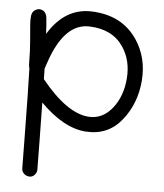

<svg xmlns="http://www.w3.org/2000/svg" viewBox="-52 -542 688 805"><g transform="rotate(5 292.5 -139.5)"><path d="M62 -235.4Q58.1 -246.1 58.6 -276.4Q58.6 -306.6 55.2 -348.6Q51.3 -390.6 49.3 -420.4Q47.4 -450.2 51.3 -463.4Q54.7 -475.6 67.4 -482.4Q79.1 -488.8 91.3 -484.9Q111.3 -478.5 114.3 -453.1Q117.2 -427.7 119.1 -385.7Q189 -500.5 302.7 -496.1Q429.7 -491.2 493.2 -397.5Q543.5 -323.2 536.1 -225.6Q528.3 -127.9 471.7 -57.6Q415 13.7 321.3 7.8Q227.5 2 128.4 -97.7Q129.4 -37.1 130.9 64.9L132.3 184.1Q132.3 197.3 123 207Q113.8 216.8 101.1 216.3Q88.4 215.8 78.6 207Q69.3 198.2 68.8 185.1L67.4 65.4Q64.9 -148.4 62 -235.4ZM126.5 -195.8Q234.9 -61.5 327.1 -55.2Q385.7 -51.8 426.3 -102.5Q466.8 -153.3 472.7 -229.5Q478.5 -305.7 440.4 -361.8Q395 -429.2 298.3 -432.6Q192.4 -436.5 135.7 -270Q128.9 -249.5 125.5 -240.2Q126 -218.8 126.5 -195.8Z"/></g></svg>

Font: Chilanka
Style: Regular
Weight: 400
Designer: Santhosh Thottingal <santhosh.thottingal@gmail.com>
Foundry: Swathanthra Malayalam Computing(SMC)
Version: Version 1.3; 20181103